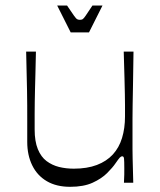

<svg xmlns="http://www.w3.org/2000/svg" viewBox="-20 -673 588 707"><path d="M238.4 14.9Q187.6 14.9 152.4 -5.8Q117.1 -26.4 98.7 -64.1Q80.3 -101.7 80.3 -150.4Q80.3 -195 80.3 -227Q80.3 -259 80.2 -285Q80.1 -311 79.6 -337.9Q79.1 -364.9 78.2 -398.9Q77.3 -433 76.3 -482.9H112.3Q111.3 -433.7 110.4 -400.7Q109.4 -367.7 108.9 -343.4Q108.4 -319.1 108 -298.3Q107.6 -277.4 107.6 -253.6Q107.6 -229.7 107.6 -196.3Q107.6 -152.6 119.3 -123.9Q131 -95.2 151.4 -79.9Q171.9 -64.6 197.4 -58.2Q223 -51.9 251.6 -51.9Q300.7 -51.9 336.6 -65.5Q372.6 -79.2 395.6 -104.3Q418.6 -129.4 429.4 -165Q440.3 -200.6 440.3 -244.3Q440.3 -267.9 440.3 -285.6Q440.3 -303.4 439.8 -325.9Q439.3 -348.4 438.4 -385.3Q437.4 -422.1 435.6 -482.9H471.6Q470.7 -411.3 469.8 -363.8Q468.9 -316.3 468.4 -285.7Q468 -255.1 467.9 -235Q467.9 -214.9 467.9 -199.2Q467.9 -183.6 467.9 -165.9Q467.9 -141.6 467.9 -123.6Q467.9 -105.6 468.4 -88.6Q468.9 -71.6 469.4 -50.7Q469.9 -29.9 470.7 0H436.4Q437.6 -17.3 437.6 -30.2Q437.7 -43.1 437.7 -52.7Q437.7 -80.4 436.7 -88.9Q435.7 -97.4 430.4 -97.4Q425.4 -97.4 421 -92.6Q416.6 -87.9 405.1 -71.3Q395 -56.3 374.6 -35.8Q354.1 -15.3 321.1 -0.2Q288 14.9 238.4 14.9ZM240.3 -553.7 190.6 -652.6H226.9Q244.7 -626.3 252.5 -615.2Q260.3 -604.1 264.5 -602.1Q268.7 -600 274 -600Q280.3 -600 284 -602.1Q287.7 -604.1 295.4 -615.2Q303 -626.3 320.4 -652.6H357.4L307.7 -553.7Z"/></svg>

Font: Ojuju ExtraLight
Style: Regular
Weight: 200
Designer: Chisaokwu Joboson, Mirko Velimirovic
Foundry: Udi Foundry
Version: Version 1.000